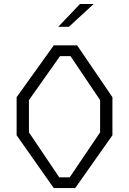

<svg xmlns="http://www.w3.org/2000/svg" viewBox="-20 -962 660 982"><path d="M65 -270V-465L255 -730H374.5L555 -465V-270L364.5 0H255ZM336.5 -55 492 -285V-450L340.5 -675H287L128 -450V-285L283 -55ZM459 -941.5H389L278 -825H332.5Z"/></svg>

Font: Monaspace Krypton Var
Style: Regular
Weight: 400
Designer: Riley Cran and the Lettermatic Team
Version: Version 1.101 (Monaspace Krypton Var)